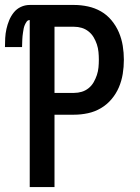

<svg xmlns="http://www.w3.org/2000/svg" viewBox="-44 -755 564 775"><path d="M76 0V-674Q68 -674 63.5 -667.5Q59 -661 56 -654Q53 -647 51.5 -639.5Q50 -632 49 -624.5Q48 -617 47 -609.5Q46 -602 46 -595Q46 -588 45.5 -580.5Q45 -573 45 -565H-24Q-24 -583 -23 -601.5Q-22 -620 -18 -638Q-14 -656 -7 -673Q0 -690 11.5 -704.5Q23 -719 40 -727Q57 -735 76 -735H255Q283 -735 311 -729Q339 -723 363.5 -709Q388 -695 406.5 -672.5Q425 -650 436 -624Q447 -598 451.5 -570Q456 -542 456 -514Q456 -485 451.5 -457Q447 -429 436 -403Q425 -377 406.5 -355Q388 -333 363.5 -318.5Q339 -304 311 -298Q283 -292 255 -292H176V0ZM176 -380H255Q271 -380 286 -384.5Q301 -389 313.5 -399Q326 -409 334 -423Q342 -437 347 -452Q352 -467 353.5 -482.5Q355 -498 355 -514Q355 -529 353.5 -545Q352 -561 347 -576Q342 -591 334 -604.5Q326 -618 313.5 -628Q301 -638 286 -642.5Q271 -647 255 -647H176Z"/></svg>

Font: Iosevka Curly Semibold
Style: Regular
Weight: 600
Monospace: yes
Designer: Belleve Invis
Foundry: Belleve Invis
Version: Version 22.1.2; ttfautohint (v1.8.4)